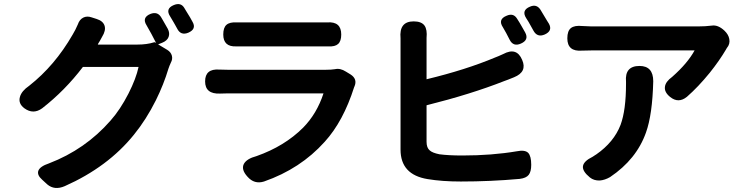

<svg xmlns="http://www.w3.org/2000/svg" viewBox="-20 -864 3670 952"><path d="M214 50 189 27Q163 4 170 -17Q178 -39 223 -54Q403 -123 528 -266Q576 -320 617 -400Q655 -475 667 -532H529H391Q302 -415 189 -327Q145 -295 101 -327Q69 -351 79 -384Q87 -413 125 -439Q252 -539 340 -692Q354 -715 366 -743Q374 -767 392.5 -776.5Q411 -786 434 -778L459 -770Q491 -760 498.5 -736.5Q506 -713 486 -681Q482 -674 475 -661Q469 -652 467 -648L465 -643H662Q708 -643 743 -654Q746 -656 751 -653L754 -651Q731 -697 707 -738Q682 -777 726 -795Q760 -808 778 -780Q781 -774 788 -763Q804 -735 812 -721Q823 -700 816 -681Q809 -662 784 -652L764 -644L809 -617Q827 -606 832 -588.5Q837 -571 827 -553Q820 -538 815 -523Q792 -446 753 -367Q705 -271 644 -196Q515 -36 301 59Q250 81 214 50ZM858 -723Q855 -729 848 -741Q842 -750 840 -755Q833 -768 824 -782Q798 -821 842 -839Q876 -853 893 -826Q896 -821 902 -811Q926 -773 935 -755Q955 -720 914 -702Q876 -686 858 -723Z M1207 12Q1175 -23 1189 -51Q1203 -77 1252 -90Q1391 -139 1483 -231Q1551 -300 1584 -401H1110Q1087 -401 1071 -400Q997 -397 997 -460.5Q997 -524 1067 -519Q1083 -518 1110 -518H1352H1595Q1622 -518 1641 -521Q1667 -527 1695 -509L1718 -495Q1754 -472 1737 -434Q1736 -433 1736 -432Q1682 -262 1590 -161Q1470 -27 1289 36Q1241 51 1207 12ZM1087 -693Q1087 -727 1103 -741Q1119 -755 1154 -753Q1172 -753 1189 -753H1377H1566Q1585 -753 1603 -753Q1672 -758 1672 -693Q1672 -660 1656.5 -646Q1641 -632 1608 -634Q1586 -634 1564 -634H1189Q1171 -634 1152 -634Q1087 -631 1087 -693Z M2265 36Q2172 36 2100 24Q1966 2 1966 -122V-389V-656Q1966 -665 1966 -674Q1958 -758 2031 -758Q2070 -758 2085 -737Q2099 -717 2095 -676Q2095 -666 2095 -656V-471Q2290 -518 2435 -579Q2449 -584 2475 -596Q2542 -632 2569 -567Q2595 -508 2529 -481Q2495 -467 2480 -462Q2315 -397 2095 -342V-161Q2095 -131 2111 -118Q2124 -106 2159 -99Q2204 -93 2273 -93Q2419 -93 2543 -114Q2583 -122 2599 -106Q2614 -90 2614 -47Q2614 -13 2601.5 3Q2589 19 2557 23Q2412 36 2265 36ZM2474 -728Q2447 -768 2492 -786Q2526 -801 2544 -771Q2557 -751 2567 -733Q2579 -713 2584 -703Q2604 -666 2563 -648Q2525 -631 2507 -667Q2489 -703 2474 -728ZM2625 -712Q2623 -715 2620 -721Q2611 -738 2606 -746Q2604 -749 2601 -755Q2593 -768 2589 -774Q2564 -813 2608 -831Q2640 -845 2659 -817Q2670 -800 2692 -762Q2699 -751 2702 -746Q2721 -711 2681 -693Q2644 -677 2625 -712Z M2905 16Q2867 -15 2870.5 -40Q2874 -65 2919 -87Q2923 -89 2931 -95Q2934 -97 2936 -98Q3024 -159 3057 -245Q3084 -318 3084 -449Q3084 -454 3084 -459Q3077 -537 3151 -537Q3219 -537 3219 -461Q3215 -296 3183 -207Q3136 -74 3005 14Q2979 29 2954 31Q2925 32 2905 16ZM3303 -383Q3273 -407 3277 -434Q3280 -459 3313 -483Q3389 -550 3424 -614H2913Q2882 -614 2866 -613Q2793 -607 2793 -674Q2793 -711 2811 -725Q2829 -739 2867 -735Q2897 -733 2913 -733H3177H3441Q3478 -733 3509 -737Q3540 -742 3572 -712Q3592 -693 3596 -671Q3601 -646 3584 -626Q3583 -624 3581 -621L3580 -619Q3547 -563 3499 -503Q3442 -433 3386 -384Q3344 -350 3303 -383Z"/></svg>

Font: GenSenRounded JP B
Style: Regular
Weight: 700
Version: Version 1.501;PS 1;hotconv 16.6.51;makeotf.lib2.5.65220